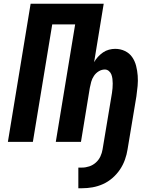

<svg xmlns="http://www.w3.org/2000/svg" viewBox="-20 -755 840 1022"><path d="M397 247V137H417Q436 137 455.5 130.5Q475 124 490.5 110Q506 96 514.5 77.5Q523 59 526 40L576 -260Q578 -273 579 -285.5Q580 -298 580 -310.5Q580 -323 578.5 -335Q577 -347 573 -358Q569 -369 559.5 -377Q550 -385 538 -385Q521 -385 505.5 -375.5Q490 -366 480 -351Q470 -336 465.5 -319.5Q461 -303 458 -287L411 0H277L380 -625H258L155 0H22L143 -735H532L481 -424Q489 -439 501.5 -452.5Q514 -466 528.5 -476Q543 -486 560 -490.5Q577 -495 593 -495Q621 -495 645 -483.5Q669 -472 683.5 -451Q698 -430 704.5 -404.5Q711 -379 713 -352Q715 -325 712.5 -297.5Q710 -270 706 -242L659 40Q655 67 645 95Q635 123 618.5 147.5Q602 172 578.5 192.5Q555 213 528 225Q501 237 473 242Q445 247 417 247Z"/></svg>

Font: Iosevka Aile Extrabold
Style: Italic
Weight: 800
Italic angle: -9°
Designer: Belleve Invis
Foundry: Belleve Invis
Version: Version 31.1.0; ttfautohint (v1.8.4)